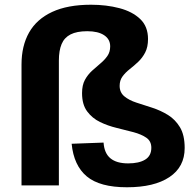

<svg xmlns="http://www.w3.org/2000/svg" viewBox="-20 -784 814 812"><path d="M517 8Q402 8 347 -38Q292 -84 283 -176L418 -181Q421 -136 447 -114.5Q473 -93 522 -93Q568 -93 594 -109Q620 -125 620 -159Q620 -187 599 -201.5Q578 -216 544.5 -225Q511 -234 473.5 -243Q436 -252 403 -268Q370 -284 348.5 -313Q327 -342 327 -390Q327 -424 339 -446Q351 -468 369 -484.5Q387 -501 404.5 -515.5Q422 -530 434 -547Q446 -564 446 -588Q446 -618 420.5 -635Q395 -652 349 -652Q305 -652 278.5 -638.5Q252 -625 240.5 -597.5Q229 -570 229 -528V0H71V-511Q71 -590 103 -646.5Q135 -703 200.5 -733.5Q266 -764 365 -764Q430 -764 485 -749.5Q540 -735 573 -703.5Q606 -672 606 -619Q606 -585 594 -562Q582 -539 564.5 -522.5Q547 -506 528.5 -491.5Q510 -477 498 -460.5Q486 -444 486 -421Q486 -393 506 -376.5Q526 -360 557 -350Q588 -340 623.5 -328.5Q659 -317 690 -298Q721 -279 741 -246Q761 -213 761 -158Q761 -78 696.5 -35Q632 8 517 8Z"/></svg>

Font: Pathway Extreme 28pt
Style: Bold
Weight: 700
Designer: Eduardo Rodriguez Tunni
Foundry: Eduardo Rodriguez Tunni
Version: Version 1.001;gftools[0.9.26]